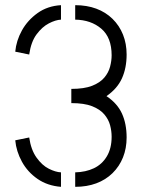

<svg xmlns="http://www.w3.org/2000/svg" viewBox="-20 -720 548 743"><path d="M271 3V-53Q312 -54 343.5 -69Q375 -84 393.5 -115Q412 -146 412 -191Q412 -213 406 -235.5Q400 -258 383.5 -277.5Q367 -297 336.5 -309Q306 -321 256 -321V-376Q306 -376 336.5 -388Q367 -400 383.5 -419.5Q400 -439 406 -462Q412 -485 412 -506Q412 -575 372 -609Q332 -643 271 -644V-700Q316 -700 352.5 -686.5Q389 -673 415.5 -647Q442 -621 456 -586Q470 -551 470 -509Q470 -457 452 -417Q434 -377 392 -348Q434 -320 452 -280.5Q470 -241 470 -188Q470 -146 456 -111Q442 -76 415.5 -50Q389 -24 352.5 -10.5Q316 3 271 3ZM216 3Q164 -1 125.5 -27.5Q87 -54 65 -94Q43 -134 39 -177L93 -188Q100 -140 121.5 -110Q143 -80 169 -67Q195 -54 216 -53ZM93 -509 39 -520Q43 -563 65 -602.5Q87 -642 125.5 -669.5Q164 -697 216 -700V-644Q195 -643 169 -629.5Q143 -616 121.5 -587Q100 -558 93 -509Z"/></svg>

Font: Stick No Bills Light
Style: Regular
Weight: 300
Version: Version 2.000